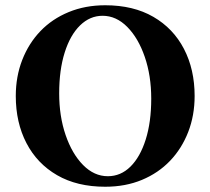

<svg xmlns="http://www.w3.org/2000/svg" viewBox="-20 -700 800 730"><path d="M380 -680Q487 -680 563 -636Q639 -592 679.5 -514Q720 -436 720 -335Q720 -261 695.5 -198Q671 -135 626.5 -88.5Q582 -42 519.5 -16Q457 10 380 10Q273 10 197 -34Q121 -78 80.5 -156Q40 -234 40 -335Q40 -409 64.5 -472Q89 -535 133.5 -581.5Q178 -628 241 -654Q304 -680 380 -680ZM390 -30Q439 -30 476 -66.5Q513 -103 534 -169.5Q555 -236 555 -325Q555 -412 530.5 -483.5Q506 -555 464 -597.5Q422 -640 370 -640Q322 -640 284.5 -603.5Q247 -567 226 -500.5Q205 -434 205 -345Q205 -258 229.5 -186.5Q254 -115 296 -72.5Q338 -30 390 -30Z"/></svg>

Font: Brygada 1918
Style: Bold
Weight: 700
Designer: Mateusz Machalski | Borys Kosmynka | Przemek Hoffer
Foundry: NIEPODLEGLA 2018
Version: Version 3.006